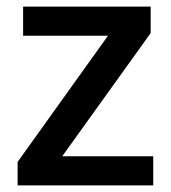

<svg xmlns="http://www.w3.org/2000/svg" viewBox="-20 -560 518 580"><path d="M442.9 0H33.2V-70.8L306.2 -452.1H49.8V-540H435.1V-460L168 -87.9H442.9Z"/></svg>

Font: f3_51262          
Style: Regular
Weight: 600
Foundry: Ascender Corporation
Version: Version 1.10